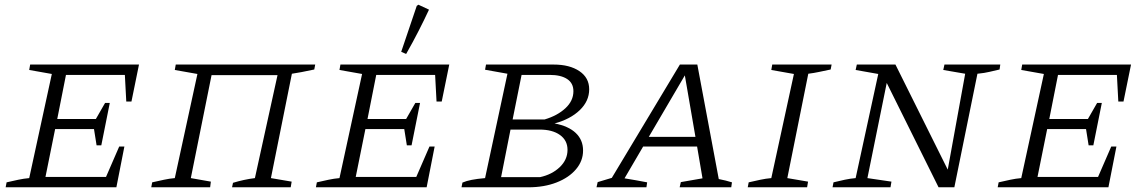

<svg xmlns="http://www.w3.org/2000/svg" viewBox="-20 -795 4869 815"><path d="M4 0 8 -21Q34 -27 57.5 -32Q81 -37 104 -39L200 -481L104 -498L108 -521H570L538 -364H516L510 -477H260L223 -290H387L426 -358H446L410 -178H390L379 -247H214L173 -44H430L486 -173H508L474 0Z M878 -476 790 -39 875 -24 872 0H622L626 -21Q653 -27 676 -32Q699 -37 722 -39L818 -481L722 -498L726 -521H1318L1314 -500Q1280 -493 1260 -489Q1240 -485 1219 -482L1130 -39L1218 -24L1214 0H965L969 -19Q992 -26 1015 -31Q1038 -36 1062 -39L1158 -476Z M1321 0 1325 -21Q1351 -27 1374.5 -32Q1398 -37 1421 -39L1517 -481L1421 -498L1425 -521H1887L1855 -364H1833L1827 -477H1577L1540 -290H1704L1743 -358H1763L1727 -178H1707L1696 -247H1531L1490 -44H1747L1803 -173H1825L1791 0ZM1704 -566 1683 -575 1749 -770 1756 -775 1801 -754Q1781 -711 1757 -664Q1733 -617 1704 -566Z M1939 0 1943 -20Q1959 -27 1982 -31.5Q2005 -36 2039 -39L2134 -482L2039 -499L2043 -521H2330Q2398 -521 2439.5 -493Q2481 -465 2481 -416Q2481 -366 2441 -327.5Q2401 -289 2334 -271Q2393 -260 2424 -230.5Q2455 -201 2455 -156Q2455 -112 2425 -76.5Q2395 -41 2342.5 -20.5Q2290 0 2223 0ZM2314 -477H2194L2156 -288H2292Q2346 -304 2380 -335.5Q2414 -367 2414 -408Q2414 -442 2387.5 -459.5Q2361 -477 2314 -477ZM2107 -43H2272Q2323 -54 2356 -85.5Q2389 -117 2389 -159Q2389 -199 2357 -222Q2325 -245 2270 -245H2147Z M3031 -35Q3046 -32 3060.5 -28.5Q3075 -25 3087 -21L3084 0H2865L2870 -22L2962 -38L2939 -173H2710L2631 -38Q2655 -34 2678.5 -30Q2702 -26 2727 -21L2724 0H2512L2517 -22L2577 -40L2866 -521H2940ZM2734 -214H2932L2887 -475Z M3154 0 3158 -21Q3184 -27 3207.5 -32Q3231 -37 3254 -39L3350 -481L3254 -498L3258 -521H3510L3506 -500Q3477 -494 3456 -489.5Q3435 -485 3411 -482L3322 -39L3410 -24L3406 0Z M3989 -521H4226L4223 -500Q4200 -495 4180 -490Q4160 -485 4129 -482L4031 0H3964L3744 -443L3662 -39L3764 -24L3760 0H3514L3518 -21Q3542 -27 3565.5 -32Q3589 -37 3612 -39L3708 -481L3612 -498L3617 -521H3781L4003 -75L4077 -482L3984 -498Z M4215 0 4219 -21Q4245 -27 4268.5 -32Q4292 -37 4315 -39L4411 -481L4315 -498L4319 -521H4781L4749 -364H4727L4721 -477H4471L4434 -290H4598L4637 -358H4657L4621 -178H4601L4590 -247H4425L4384 -44H4641L4697 -173H4719L4685 0Z"/></svg>

Font: Piazzolla SC Light
Style: Italic
Weight: 300
Italic angle: -11.3°
Designer: Juan Pablo del Peral
Foundry: Huerta Tipografica
Version: Version 1.330